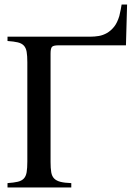

<svg xmlns="http://www.w3.org/2000/svg" viewBox="-20 -823 590 843"><path d="M533 -624H237Q216 -624 209 -618Q202 -612 202 -588V-112Q202 -84 205 -66.5Q208 -49 218 -39Q228 -29 246 -24.5Q264 -20 293 -19V0H13V-19Q41 -21 58 -25Q75 -29 84.5 -39Q94 -49 97 -67Q100 -85 100 -114V-550Q100 -578 97 -595.5Q94 -613 84.5 -623Q75 -633 58 -637Q41 -641 13 -643V-662H378Q395 -662 413.5 -665Q432 -668 449.5 -678Q467 -688 481 -705.5Q495 -723 504 -753Q507 -764 510 -780.5Q513 -797 514 -803H538Z"/></svg>

Font: STIXGeneralUnicodeRegular
Style: Regular
Weight: 400
Designer: MicroPress Inc., with final additions and corrections provided by Coen Hoffman, Elsevier (retired)
Version: Version 1.1.0